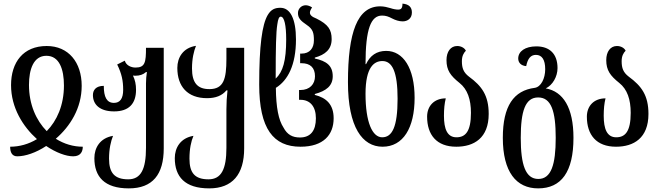

<svg xmlns="http://www.w3.org/2000/svg" viewBox="-20 -800 3637 1060"><path d="M75 63C120 63 179 43 235 6C290 43 345 63 384 63C428 63 437 33 437 10C385 10 334 -5 288 -34C367 -102 431 -203 431 -326C431 -456 358 -546 238 -546C108 -546 41 -456 41 -330C41 -205 107 -101 184 -32C138 -4 87 10 36 10C36 40 46 63 75 63ZM238 -76C180 -135 140 -223 140 -331C140 -417 165 -492 236 -492C308 -492 333 -417 333 -328C333 -219 294 -133 238 -76Z M691 240C823 240 884 163 884 19V-536H786C786 -456 781 -427 728 -427C704 -427 676 -439 669 -465L627 -444C652 -393 660 -354 660 -304C660 -256 643 -232 609 -232C569 -232 553 -265 553 -326C510 -326 493 -303 493 -275C493 -222 532 -185 610 -185C691 -185 731 -227 731 -304C731 -334 726 -358 714 -383C719 -382 723 -382 728 -382C751 -382 770 -388 786 -402H791C788 -382 786 -361 786 -340V16C786 134 758 190 688 190C613 190 582 155 582 76C582 22 592 -20 604 -50C532 -38 501 16 501 73C501 175 556 240 691 240Z M1135 240C1263 240 1328 163 1328 19V-536H1230V-475C1230 -364 1215 -308 1136 -308C1070 -308 1040 -343 1040 -422C1040 -476 1050 -517 1062 -547C990 -536 959 -482 959 -425C959 -323 1015 -258 1123 -258C1171 -258 1206 -272 1230 -301H1236C1232 -266 1230 -231 1230 -196V16C1230 134 1202 190 1131 190C1056 190 1026 155 1026 76C1026 22 1035 -20 1048 -50C976 -38 945 16 945 73C945 175 1000 240 1135 240Z M1639 10C1766 10 1822 -56 1822 -147C1822 -223 1782 -260 1718 -276V-281C1781 -298 1817 -326 1817 -379C1817 -438 1782 -463 1718 -477V-482C1775 -498 1811 -527 1811 -584C1811 -636 1792 -665 1728 -697C1699 -708 1691 -719 1691 -730C1691 -738 1695 -747 1703 -759C1691 -767 1678 -771 1668 -771C1644 -771 1625 -752 1625 -728C1625 -700 1640 -685 1674 -662C1708 -639 1713 -618 1713 -577C1713 -535 1691 -504 1644 -504H1637V-451H1645C1692 -451 1719 -427 1719 -379C1719 -336 1691 -303 1638 -303H1631V-249H1639C1692 -249 1724 -212 1724 -147C1724 -79 1695 -41 1636 -41C1595 -41 1566 -56 1545 -96C1518 -137 1504 -206 1503 -315C1569 -356 1614 -441 1614 -582C1614 -695 1583 -757 1528 -757C1499 -757 1477 -749 1458 -717C1427 -664 1411 -549 1411 -333C1411 -88 1490 10 1639 10ZM1502 -366C1502 -539 1504 -623 1511 -665C1515 -696 1521 -708 1530 -708C1550 -708 1560 -659 1560 -582C1560 -465 1542 -403 1502 -366Z M2092 10C2206 10 2269 -94 2269 -260C2269 -424 2206 -519 2112 -519C2059 -519 2023 -493 2001 -446H1998C1998 -641 2028 -714 2089 -714C2110 -714 2124 -709 2145 -698C2162 -689 2183 -682 2203 -682C2229 -682 2254 -697 2254 -731C2254 -759 2239 -777 2202 -780C2202 -754 2194 -747 2178 -747C2167 -747 2150 -750 2136 -755C2119 -760 2100 -765 2079 -765C1953 -765 1901 -622 1901 -346C1901 -97 1981 10 2092 10ZM2090 -42C2036 -42 1998 -124 1998 -282C1998 -429 2045 -463 2091 -463C2145 -463 2175 -405 2175 -255C2175 -99 2145 -42 2090 -42Z M2499 10C2597 10 2678 -38 2678 -171C2678 -273 2640 -325 2569 -377C2539 -400 2530 -424 2530 -462C2530 -491 2540 -508 2552 -520C2545 -535 2526 -546 2504 -546C2468 -546 2445 -515 2445 -468C2445 -412 2467 -382 2517 -342C2561 -307 2580 -251 2580 -177C2580 -73 2549 -42 2500 -42C2449 -42 2431 -88 2431 -161C2431 -198 2434 -229 2441 -257C2376 -257 2338 -214 2338 -156C2338 -56 2390 10 2499 10Z M2951 240C3079 240 3146 149 3146 -39C3146 -206 3089 -295 2993 -312C3031 -330 3058 -377 3058 -424C3058 -503 3014 -544 2941 -544C2880 -544 2841 -517 2841 -477C2841 -454 2857 -437 2885 -435C2894 -479 2911 -497 2939 -497C2972 -497 2990 -470 2990 -418C2990 -367 2967 -320 2932 -315C2816 -300 2756 -215 2756 -39C2756 149 2830 240 2951 240ZM2952 188C2881 188 2855 109 2855 -39C2855 -187 2880 -262 2951 -262C3023 -262 3048 -187 3048 -39C3048 109 3023 188 2952 188Z M3381 10C3479 10 3560 -38 3560 -171C3560 -273 3522 -325 3451 -377C3421 -400 3412 -424 3412 -462C3412 -491 3422 -508 3434 -520C3427 -535 3408 -546 3386 -546C3350 -546 3327 -515 3327 -468C3327 -412 3349 -382 3399 -342C3443 -307 3462 -251 3462 -177C3462 -73 3431 -42 3382 -42C3331 -42 3313 -88 3313 -161C3313 -198 3316 -229 3323 -257C3258 -257 3220 -214 3220 -156C3220 -56 3272 10 3381 10Z"/></svg>

Font: Noto Serif Georgian ExtraCondensed Semi
Style: Regular
Weight: 600
Width: 3
Designer: Monotype Design Team
Foundry: Monotype Imaging Inc.
Version: Version 1.901